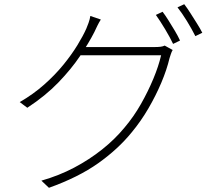

<svg xmlns="http://www.w3.org/2000/svg" viewBox="-20 -841 1040 914"><path d="M754 -785Q767 -768 782 -744Q797 -720 812 -695Q827 -670 837 -648L804 -632Q790 -662 766 -702Q742 -742 722 -770ZM857 -821Q871 -803 886.5 -778.5Q902 -754 917.5 -729.5Q933 -705 943 -685L910 -669Q893 -703 870 -740.5Q847 -778 825 -806ZM802 -603Q797 -595 793 -582.5Q789 -570 787 -564Q774 -509 748 -447.5Q722 -386 686.5 -325Q651 -264 607 -211Q542 -131 447.5 -64Q353 3 213 53L177 19Q261 -5 333 -43Q405 -81 466 -129.5Q527 -178 573 -234Q617 -286 651 -346Q685 -406 710 -466Q735 -526 747 -578H350L371 -617Q382 -617 417.5 -617Q453 -617 499.5 -617Q546 -617 592 -617Q638 -617 672.5 -617Q707 -617 716 -617Q733 -617 744.5 -618.5Q756 -620 764 -624ZM460 -748Q451 -734 443 -717.5Q435 -701 429 -688Q403 -637 361.5 -575Q320 -513 258.5 -449Q197 -385 110 -328L74 -355Q138 -392 190 -438Q242 -484 281.5 -532.5Q321 -581 348.5 -626Q376 -671 391 -705Q395 -714 401.5 -732Q408 -750 410 -765Z"/></svg>

Font: Noto Sans SC ExtraLight
Style: Regular
Weight: 250
Designer: Ryoko NISHIZUKA 西塚涼子 (kana, bopomofo & ideographs); Paul D. Hunt (Latin, Greek & Cyrillic); Sandoll Communications 산돌커뮤니
Foundry: Adobe
Version: Version 2.004-H2;hotconv 1.0.118;makeotfexe 2.5.65603